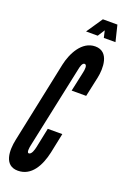

<svg xmlns="http://www.w3.org/2000/svg" viewBox="-183 -944 662 1006"><g transform="rotate(20 147.5 -441.0)"><path d="M206 -890 145 -800H210L235 -839L244 -800H309L287 -890ZM131 -252 108 -141C105 -127 97 -97 81 -97C69 -97 74 -127 77 -141L174 -598C177 -614 183 -638 196 -638C212 -638 207 -607 204 -594L180 -483H261L285 -594C296 -646 298 -743 218 -743C143 -743 102 -659 88 -594L-7 -141C-21 -76 -19 8 58 8C134 8 172 -64 189 -141L212 -252Z"/></g></svg>

Font: League Gothic Condensed Italic
Style: Regular
Weight: 400
Width: 3
Designer: Tyler Finck
Foundry: The League of Moveable Type
Version: Version 1.001;PS 001.001;hotconv 1.0.56;makeotf.lib2.0.21325